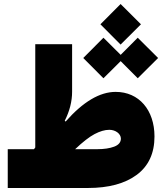

<svg xmlns="http://www.w3.org/2000/svg" viewBox="-20 -937 808 957"><path d="M581.1 -714.8 682.6 -815.9 581.1 -917 480.5 -815.9ZM495.6 -546.9 581.5 -632.3 666.5 -546.9 768.1 -647.9 666.5 -749 581.5 -663.6 495.6 -749 395 -647.9ZM18.6 -193.4V0H418C522 0 603 -22 662.1 -65.9C720.7 -109.9 750 -173.3 750 -256.8C750 -388.7 672.4 -479 556.6 -479C477.1 -479 394 -429.7 307.1 -331.1L302.7 -335C327.1 -383.3 339.4 -431.6 339.4 -480V-716.8H155.8V-202.1C153.3 -198.7 151.4 -196.8 149.4 -193.4ZM354.5 -193.4C392.1 -229 424.3 -254.4 451.2 -268.6C478 -282.7 502.4 -290 524.9 -290C556.2 -290 582.5 -270 582.5 -246.1C582.5 -228 571.3 -214.4 549.3 -206.1C527.3 -197.8 499 -193.4 464.4 -193.4Z"/></svg>

Font: Estedad Black
Style: Regular
Weight: 900
Designer: Amin Abedi
Version: Version 7.3